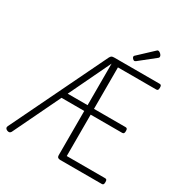

<svg xmlns="http://www.w3.org/2000/svg" viewBox="-302 -1629 1786 1872"><g transform="rotate(30 591.0 -693.0)"><path d="M1106 0H638Q620 0 611 -8Q602 -16 602 -32V-531H346L91 -1Q84 11 73 14Q62 17 46 10Q32 3 28 -7Q24 -17 30 -29L548 -1100Q557 -1117 566 -1122.5Q575 -1128 597 -1128H1106Q1118 -1128 1123 -1121Q1128 -1114 1128 -1096Q1128 -1078 1123 -1070.5Q1118 -1063 1106 -1063H674V-596H1029Q1041 -596 1046.5 -589.5Q1052 -583 1052 -564Q1052 -546 1046.5 -538.5Q1041 -531 1029 -531H674V-65H1106Q1118 -65 1123 -58Q1128 -51 1128 -33Q1128 -15 1123 -7.5Q1118 0 1106 0ZM378 -596H602V-1064ZM782 -1197Q772 -1197 761.5 -1208Q751 -1219 751 -1228Q751 -1231 752 -1235Q753 -1239 758 -1243L916 -1391Q921 -1396 924.5 -1398.5Q928 -1401 935 -1401Q942 -1401 952.5 -1394Q963 -1387 970 -1377Q977 -1367 977 -1358Q977 -1352 975 -1348Q973 -1344 965 -1338L799 -1206Q793 -1203 789 -1200Q785 -1197 782 -1197Z"/></g></svg>

Font: Playwrite CL Light
Style: Regular
Weight: 300
Designer: Veronika Burian, José Scaglione
Foundry: TypeTogether
Version: Version 1.002